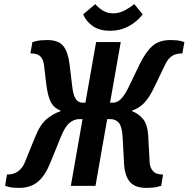

<svg xmlns="http://www.w3.org/2000/svg" viewBox="-20 -905 918 935"><path d="M73 10Q39 10 22 5Q5 0 5 0L14 -55Q48 -55 69 -71.5Q90 -88 99 -110L152 -240Q176 -300 209 -326.5Q242 -353 274 -363V-367Q246 -377 230 -403.5Q214 -430 206 -490L194 -590Q191 -616 176.5 -630.5Q162 -645 128 -645L138 -700Q138 -700 157 -705Q176 -710 210 -710Q266 -710 289 -680Q312 -650 319 -590L331 -490Q336 -441 349 -423Q362 -405 381 -405H396L448 -700H568L516 -405H531Q550 -405 569 -423Q588 -441 611 -490L659 -590Q688 -650 721 -680Q754 -710 810 -710Q844 -710 861 -705Q878 -700 878 -700L868 -645Q834 -645 815 -630.5Q796 -616 784 -590L736 -490Q708 -430 682 -403.5Q656 -377 624 -367V-363Q652 -353 675.5 -326.5Q699 -300 702 -240L709 -110Q711 -88 725.5 -71.5Q740 -55 774 -55L765 0Q765 0 746 5Q727 10 693 10Q637 10 612 -20Q587 -50 584 -110L577 -240Q574 -289 558.5 -307Q543 -325 517 -325H502L445 0H325L382 -325H367Q341 -325 319 -307Q297 -289 277 -240L224 -110Q200 -50 164.5 -20Q129 10 73 10ZM516 -755Q467 -755 434 -776.5Q401 -798 385 -835L444 -885Q456 -870 478.5 -855Q501 -840 531 -840Q561 -840 588.5 -855Q616 -870 634 -885L675 -835Q646 -798 605.5 -776.5Q565 -755 516 -755Z"/></svg>

Font: Cuprum
Style: Bold Italic
Weight: 700
Italic angle: -10°
Designer: Jovanny Lemonad
Foundry: Jovanny Lemonad
Version: Version 3.000